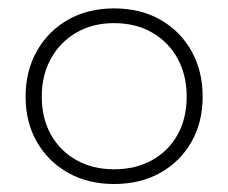

<svg xmlns="http://www.w3.org/2000/svg" viewBox="-20 -780 558 469"><path d="M258.5 -330.5Q195 -330.5 146.2 -358Q97.5 -385.5 70 -433.5Q42.5 -481.5 42.5 -544Q42.5 -606.5 70 -655.2Q97.5 -704 146.2 -731.8Q195 -759.5 258.5 -759.5Q323 -759.5 371.8 -731.8Q420.5 -704 447.8 -655.2Q475 -606.5 475 -544Q475 -481.5 447.8 -433.5Q420.5 -385.5 371.8 -358Q323 -330.5 258.5 -330.5ZM258.5 -366.5Q311.5 -366.5 351.5 -388.8Q391.5 -411 413.8 -451Q436 -491 436 -544Q436 -596.5 413.8 -637Q391.5 -677.5 351.5 -700.5Q311.5 -723.5 258.5 -723.5Q206.5 -723.5 166.8 -700.5Q127 -677.5 104.5 -637Q82 -596.5 82 -544Q82 -491 104.5 -451Q127 -411 166.8 -388.8Q206.5 -366.5 258.5 -366.5Z"/></svg>

Font: Hepta Slab ExtraLight Light
Style: Regular
Weight: 300
Version: Version 1.100